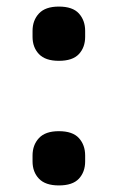

<svg xmlns="http://www.w3.org/2000/svg" viewBox="-20 -553 358 584"><path d="M159 11Q118 11 98.5 -9.5Q79 -30 79 -62V-80Q79 -112 98.5 -133Q118 -154 159 -154Q201 -154 220 -133Q239 -112 239 -80V-62Q239 -30 220 -9.5Q201 11 159 11ZM159 -368Q118 -368 98.5 -388.5Q79 -409 79 -441V-459Q79 -491 98.5 -512Q118 -533 159 -533Q201 -533 220 -512Q239 -491 239 -459V-441Q239 -409 220 -388.5Q201 -368 159 -368Z"/></svg>

Font: IBM Plex Sans SmBld
Style: Regular
Weight: 600
Designer: Mike Abbink, Paul van der Laan, Pieter van Rosmalen
Foundry: Bold Monday
Version: Version 3.005